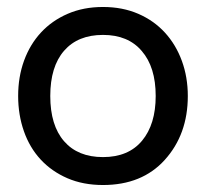

<svg xmlns="http://www.w3.org/2000/svg" viewBox="-20 -520 590 550"><path d="M452 -62Q387 10 275 10Q218 10 173 -9.5Q128 -29 96.5 -63Q65 -97 48.5 -144Q32 -191 32 -245Q32 -300 49 -346.5Q66 -393 97.5 -427Q129 -461 174 -480.5Q219 -500 275 -500Q331 -500 376 -480.5Q421 -461 452.5 -426.5Q484 -392 501 -345.5Q518 -299 518 -245Q518 -135 452 -62ZM386 -374Q347 -420 275 -420Q203 -420 163.5 -374.5Q124 -329 124 -245Q124 -161 163.5 -115.5Q203 -70 275 -70Q348 -70 387 -117Q426 -164 426 -245Q426 -328 386 -374Z"/></svg>

Font: Cabin
Style: Regular
Weight: 400
Designer: Pablo Impallari
Foundry: Pablo Impallari
Version: Version 1.007